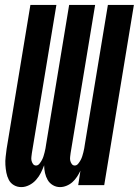

<svg xmlns="http://www.w3.org/2000/svg" viewBox="-20 -755 566 783"><path d="M67 8Q50 8 36.5 0Q23 -8 16 -21.5Q9 -35 6 -50.5Q3 -66 2 -82.5Q1 -99 3 -115.5Q5 -132 7 -148L104 -735H210L110 -131Q109 -123 108 -115Q107 -107 108.5 -100Q110 -93 114.5 -86.5Q119 -80 127 -80Q135 -80 141 -87.5Q147 -95 151 -102.5Q155 -110 157.5 -118Q160 -126 162 -134Q164 -142 165.5 -150Q167 -158 168 -166L262 -735H368L268 -131Q267 -123 266 -115Q265 -107 266.5 -100Q268 -93 272.5 -86.5Q277 -80 285 -80Q293 -80 299 -87.5Q305 -95 309 -102.5Q313 -110 315.5 -118Q318 -126 320 -134Q322 -142 323.5 -150Q325 -158 326 -166L420 -735H526L405 0H299L308 -59Q302 -46 294 -34Q286 -22 275.5 -12.5Q265 -3 251.5 2.5Q238 8 225 8Q209 8 195.5 0Q182 -8 174.5 -21Q167 -34 163.5 -49.5Q160 -65 160 -81Q154 -65 146.5 -50Q139 -35 127 -21.5Q115 -8 99 0Q83 8 67 8Z"/></svg>

Font: Iosevka Extrabold Oblique
Style: Regular
Weight: 800
Italic angle: -9°
Monospace: yes
Designer: Belleve Invis
Foundry: Belleve Invis
Version: Version 32.5.0; ttfautohint (v1.8.4)